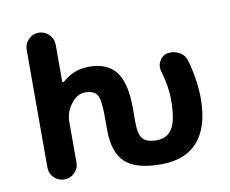

<svg xmlns="http://www.w3.org/2000/svg" viewBox="-82 -878 1164 973"><g transform="rotate(-10 500.0 -391.5)"><path d="M670.9 -9.8Q543.9 -9.8 488.3 -60.5Q431.6 -112.3 431.6 -229.5V-304.7Q431.6 -384.8 415 -411.1Q398.4 -435.5 353.5 -435.5Q313.5 -435.5 282.2 -394.5Q250 -352.5 250 -301.8V-93.8Q250 -62.5 228 -41Q206.1 -19.5 175.3 -19.5Q144.5 -19.5 122.6 -41Q100.6 -62.5 100.6 -93.8V-700.2Q100.6 -730.5 122.6 -752.4Q144.5 -774.4 175.3 -774.4Q206.1 -774.4 228 -752.4Q250 -730.5 250 -700.2V-510.7Q250 -507.8 252.4 -506.8Q254.9 -505.9 257.8 -506.8Q316.4 -560.5 397.5 -560.5Q490.2 -560.5 535.2 -502Q579.1 -443.4 579.1 -317.4V-243.2Q579.1 -179.7 599.6 -156.2Q620.1 -133.8 670.9 -133.8Q724.6 -133.8 750 -174.8Q777.3 -216.8 777.3 -324.2Q777.3 -394.5 752.9 -474.6Q750 -485.4 750 -495.1Q750 -511.7 758.8 -527.3Q772.5 -552.7 800.8 -558.6Q809.6 -559.6 818.4 -559.6Q840.8 -559.6 861.3 -547.9Q889.6 -532.2 897.5 -501Q925.8 -402.3 926.8 -307.6Q926.8 -233.4 911.1 -177.7Q894.5 -122.1 862.3 -85Q798.8 -9.8 670.9 -9.8Z"/></g></svg>

Font: Rounded-X Mgen+ 2m bold
Style: Bold
Weight: 700
Designer: [Source Han Sans]
Ryoko NISHIZUKA  (kana & ideographs); Paul D. Hunt (Latin, Greek & Cyrillic); Wenlong ZHANG  (bopomofo
Version: Version 1.059.20150602